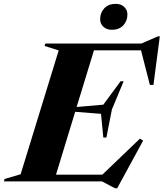

<svg xmlns="http://www.w3.org/2000/svg" viewBox="-70 -941 848 996"><path d="M526.5 35.5 459 0H-49.5L-46.5 -12.5L37 -37L234.5 -679.5L161.5 -702.5L165 -715H663L749.5 -752.5H759L726 -500.5H707.5L661.5 -680H417.5L327.5 -386L466 -398L555.5 -519.5H571.5L510.5 -373L482 -227.5H466L454 -350.5L320 -361L220.5 -35H461L656 -222L672.5 -211.5L538 35.5ZM510.5 -786.5Q483 -786.5 466.2 -802.2Q449.5 -818 449.5 -841.5Q449.5 -875 471 -898Q492.5 -921 530.5 -921Q557.5 -921 574.2 -905.2Q591 -889.5 591 -866Q591 -832.5 569.5 -809.5Q548 -786.5 510.5 -786.5Z"/></svg>

Font: Newsreader 72pt
Style: Bold Italic
Weight: 700
Italic angle: -17°
Designer: Hugues Gentile
Foundry: Production Type
Version: Version 1.003; ttfautohint (v1.8.3)